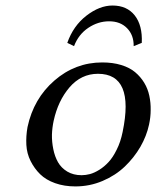

<svg xmlns="http://www.w3.org/2000/svg" viewBox="-20 -665 565 695"><path d="M463.9 -498Q464.4 -538.1 439.9 -563Q415.5 -587.9 375 -587.9Q335 -587.9 299.6 -564.2Q264.2 -540.5 248 -498L223.6 -509.8Q245.1 -571.3 292.7 -608.2Q340.3 -645 387.2 -645Q439.5 -645 467.8 -609.1Q496.1 -573.2 493.2 -509.8ZM79.6 -205.1Q101.6 -308.1 177 -373.5Q252.4 -439 350.1 -439Q388.2 -439 418.7 -429.7Q449.2 -420.4 469 -403.8Q488.8 -387.2 502 -365.5Q515.1 -343.8 520.5 -318.4Q525.9 -293 525.4 -266.6Q525.4 -241.2 519.5 -213.9Q510.7 -172.9 488.3 -133.8Q465.3 -94.2 431.6 -62Q397.9 -29.8 351.3 -10Q304.7 9.8 252.9 9.8Q212.4 9.8 179.4 -2Q146.5 -13.7 125.5 -34.2Q104.5 -54.7 90.8 -82Q77.1 -109.4 75.4 -140.6Q73.7 -171.9 79.6 -205.1ZM334.5 -397.9Q273.9 -397.9 231.4 -348.6Q189.9 -299.8 174.3 -228Q168.9 -203.1 168 -177.7Q167.5 -151.9 172.9 -125.2Q178.2 -98.6 189.9 -77.9Q201.7 -57.1 223.6 -43.9Q245.6 -30.8 275.4 -30.8Q290 -30.8 305.7 -34.9Q321.3 -39.1 339.4 -50.3Q357.4 -61.5 373 -78.4Q388.7 -95.2 402.3 -123Q416.5 -150.9 423.8 -187Q467.8 -397.9 334.5 -397.9Z"/></svg>

Font: Linux Biolinum G
Style: Italic
Weight: 400
Italic angle: -12°
Designer: Philipp H. Poll
Foundry: Philipp H. Poll
Version: Version 0.5.1